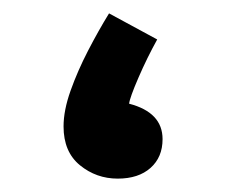

<svg xmlns="http://www.w3.org/2000/svg" viewBox="-20 -263 347 287"><path d="M156 4Q124 4 99.5 -16Q75 -36 75 -74Q75 -98 85.5 -127.5Q96 -157 111.5 -187Q127 -217 143 -243L215 -204Q200 -177 187 -147Q174 -117 173 -108Q223 -95 223 -55Q223 -28 205 -12Q187 4 156 4Z"/></svg>

Font: Noto Sans Arabic ExtCond SemBd
Style: Regular
Weight: 600
Width: 2
Designer: Monotype Design Team, Nadine Chahine, Nizar Qandah and Khaled Hosny
Foundry: Monotype Imaging Inc.
Version: Version 2.012; ttfautohint (v1.8.4.7-5d5b)